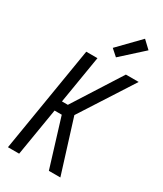

<svg xmlns="http://www.w3.org/2000/svg" viewBox="-238 -1069 986 1158"><g transform="rotate(30 255.0 -490.0)"><path d="M24 0 145 -735H223L168 -402H209L421 -735H510L274 -368L389 0H309L207 -332H157L102 0ZM317 -795 272 -835 413 -980 466 -930Z"/></g></svg>

Font: Iosevka Term Curly
Style: Italic
Weight: 400
Italic angle: -9°
Designer: Belleve Invis
Foundry: Belleve Invis
Version: Version 32.3.0